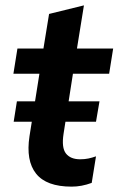

<svg xmlns="http://www.w3.org/2000/svg" viewBox="-20 -686 442 716"><path d="M247 10Q153 10 114.5 -38.5Q76 -87 90 -178L127 -411H30L45 -505H142L163 -634L293 -666L267 -505H402L387 -411H252L217 -187Q209 -135 226 -113.5Q243 -92 279 -92Q296 -92 310 -95Q324 -98 338 -103L322 -4Q303 3 284.5 6.5Q266 10 247 10ZM31 -232 43 -308H351L338 -232Z"/></svg>

Font: Mulish ExtraLight
Style: Bold Italic
Weight: 700
Italic angle: -9°
Version: Version 3.603